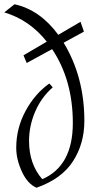

<svg xmlns="http://www.w3.org/2000/svg" viewBox="-64 -870 454 899"><path d="M331 -304Q331 -197 277.5 -114.5Q224 -32 107 9Q65 -9 38.5 -66.5Q12 -124 12 -178Q12 -270 56 -351Q100 -432 167 -479L183 -461Q130 -415 101 -348Q72 -281 72 -210Q72 -102 134 -31Q277 -93 277 -294Q277 -495 180 -640L61 -575L46 -611L155 -675Q74 -777 -44 -812L4 -850Q123 -824 209 -707L313 -768L329 -722L234 -670Q331 -510 331 -304Z"/></svg>

Font: Felipa
Style: Regular
Weight: 400
Designer: Javier Alcaraz
Foundry: Fontstage
Version: Version 1.001